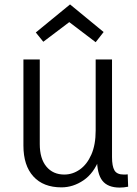

<svg xmlns="http://www.w3.org/2000/svg" viewBox="-20 -838 620 869"><path d="M419 -120H430Q405 -54 358 -22Q311 10 258 10Q176 10 131 -39.5Q86 -89 86 -179V-569H160V-186Q160 -120 190 -84Q220 -48 271 -48Q309 -48 341.5 -71Q374 -94 393.5 -138.5Q413 -183 413 -247V-569H487V-127Q487 -86 498 -67Q509 -48 540 -48Q544 -48 548.5 -48Q553 -48 558 -49L560 7Q550 9 540.5 10Q531 11 522 11Q468 11 443.5 -20Q419 -51 419 -120ZM449 -693 413 -647 288 -742H299L176 -649L142 -691L297 -818Z"/></svg>

Font: Yaldevi
Style: Regular
Weight: 400
Designer: Sol Matas, Rajitha Manaperi, Kosala Senevirathne
Foundry: Mooniak
Version: Version 1.100